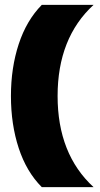

<svg xmlns="http://www.w3.org/2000/svg" viewBox="-20 -698 410 790"><path d="M25 -303Q25 -419 57 -516.5Q89 -614 152 -678H365Q217 -542 217 -303Q217 -64 365 72H152Q89 9 57 -88.5Q25 -186 25 -303Z"/></svg>

Font: Kanit Bold
Style: Regular
Weight: 700
Designer: Katatrad Team
Foundry: CadsonDemak
Version: Version 1.000